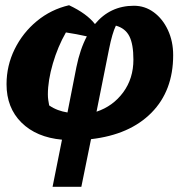

<svg xmlns="http://www.w3.org/2000/svg" viewBox="-20 -525 686 734"><path d="M181 189 217 9Q119 0 62 -56.5Q5 -113 5 -203Q5 -274 36 -337Q67 -400 121 -444.5Q175 -489 244 -505Q312 -473 343 -433Q401 -503 492 -503Q534 -503 568 -478Q602 -453 622 -410Q642 -367 642 -314Q642 -178 559 -94Q476 -10 328 7L291 189ZM397 -338 349 -98Q412 -119 451 -172Q490 -225 490 -297Q490 -356 474.5 -386.5Q459 -417 423 -427Q409 -398 397 -338ZM168 -122Q184 -111 201.5 -104.5Q219 -98 238 -95L272 -268Q286 -337 312 -386Q272 -395 232 -401Q201 -347 182 -282Q163 -217 163 -164Q163 -153 164.5 -142.5Q166 -132 168 -122Z"/></svg>

Font: Piazzolla ExtraBold
Style: Italic
Weight: 800
Italic angle: -11.3°
Designer: Juan Pablo del Peral
Foundry: Huerta Tipografica
Version: Version 1.330